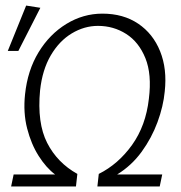

<svg xmlns="http://www.w3.org/2000/svg" viewBox="-20 -670 652 690"><path d="M20 0 29 -43H178Q146 -67 119 -109.5Q92 -152 77.5 -208.5Q63 -265 70 -331Q79 -417 118.5 -482Q158 -547 218.5 -584Q279 -621 348 -621Q423 -621 476.5 -585Q530 -549 555.5 -485.5Q581 -422 572 -341Q567 -288 546 -231Q525 -174 489 -124.5Q453 -75 401 -43H563L554 0H330L335 -45Q405 -80 454.5 -149Q504 -218 515 -315Q526 -403 502.5 -461Q479 -519 433.5 -548Q388 -577 332 -577Q283 -577 238 -550Q193 -523 162.5 -471Q132 -419 124 -345Q113 -228 149.5 -156.5Q186 -85 258 -45L253 0ZM8 -487 74 -650 125 -642 46 -487Z"/></svg>

Font: Ancizar Sans Thin
Style: Italic
Weight: 100
Italic angle: -4°
Designer: Cesar Puertas, Viviana Monsalve, Julian Moncada, Julian Prieto, Jose Castro, Mariel Hernandez, Felipe Aragon, Sara Alarc
Version: Version 8.100